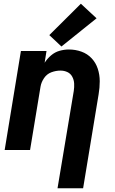

<svg xmlns="http://www.w3.org/2000/svg" viewBox="-20 -803 616 1028"><path d="M288 205H425L508 -298Q514 -333 514 -368Q514 -403 503.5 -435Q493 -467 470.5 -491Q448 -515 416 -526.5Q384 -538 349 -538Q324 -538 299 -531Q274 -524 253.5 -506.5Q233 -489 219 -467L229 -530H92L5 0H141L197 -339Q201 -363 216 -385Q231 -407 255 -416Q279 -425 304 -425Q324 -425 341 -417Q358 -409 367 -392Q376 -375 377 -355.5Q378 -336 375 -316ZM309 -554 497 -705 413 -783 244 -615Z"/></svg>

Font: Iosevka Sparkle XBdObl
Style: Regular
Weight: 800
Italic angle: -9°
Designer: Belleve Invis
Foundry: Belleve Invis
Version: Version 4.5.0; ttfautohint (v1.8.3)